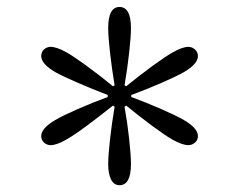

<svg xmlns="http://www.w3.org/2000/svg" viewBox="-20 -861 710 557"><path d="M326.7 -323.7Q310.5 -323.7 302.2 -340.1Q293.9 -356.4 293.9 -385.3Q293.9 -410.2 299.1 -456.3Q304.2 -502.4 312.5 -551.3L307.6 -554.7Q270.5 -524.9 232.7 -496.8Q194.8 -468.8 172.4 -456.1Q144 -439.9 127 -439.9Q116.2 -439.9 107.9 -447.3Q99.6 -454.6 99.6 -466.3Q99.6 -488.8 140.1 -512.7Q161.6 -525.4 203.9 -543.9Q246.1 -562.5 292.5 -579.6V-585.4Q248 -602.5 205.1 -621.1Q162.1 -639.6 140.1 -651.9Q99.6 -675.8 99.6 -698.2Q99.6 -710.4 107.9 -717.8Q116.2 -725.1 127 -725.1Q144 -725.1 172.4 -709.5Q193.8 -697.3 231.4 -669.9Q269 -642.6 307.6 -610.8L312.5 -613.3Q304.7 -660.2 299.3 -707Q293.9 -753.9 293.9 -779.3Q293.9 -840.8 326.7 -840.8Q359.9 -840.8 359.9 -779.3Q359.9 -754.4 354.7 -708.3Q349.6 -662.1 341.3 -613.3L346.2 -610.8Q383.3 -641.1 420.9 -668.7Q458.5 -696.3 481 -709Q509.3 -725.1 526.4 -725.1Q537.1 -725.1 545.7 -717.5Q554.2 -710 554.2 -698.2Q554.2 -675.8 513.7 -651.9Q492.2 -639.6 449.7 -621.1Q407.2 -602.5 360.8 -585.4V-579.6Q405.8 -563 448.7 -544.2Q491.7 -525.4 513.7 -512.7Q554.2 -488.8 554.2 -466.3Q554.2 -454.6 545.7 -447.3Q537.1 -439.9 526.4 -439.9Q509.3 -439.9 481 -455.6Q459.5 -467.8 422.1 -495.4Q384.8 -522.9 346.2 -554.7L341.3 -551.3Q349.6 -504.9 354.7 -458Q359.9 -411.1 359.9 -385.3Q359.9 -323.7 326.7 -323.7Z"/></svg>

Font: Pinar Regular
Style: Regular
Weight: 400
Designer: Amin Abedi
Version: Version 3.000